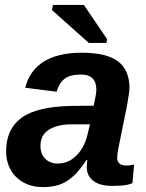

<svg xmlns="http://www.w3.org/2000/svg" viewBox="-20 -753 596 783"><path d="M436 5Q387 5 360.5 -15.5Q334 -36 334 -70Q334 -79 334.5 -86.5Q335 -94 336 -101H333Q312 -69 292.5 -48Q273 -27 252 -14Q231 -1 207 4.5Q183 10 155 10Q120 10 92.5 -1Q65 -12 45.5 -31.5Q26 -51 15.5 -77.5Q5 -104 5 -136Q5 -226 67 -272Q129 -318 269 -321L362 -322Q373 -371 373 -386Q373 -449 311 -449Q265 -449 242.5 -431Q220 -413 211 -379L83 -395Q100 -465 158 -501.5Q216 -538 313 -538Q415 -538 461.5 -502.5Q508 -467 508 -394Q508 -378 497 -317L462 -145Q458 -125 458 -110Q458 -98 462.5 -91.5Q467 -85 473.5 -82Q480 -79 486.5 -78.5Q493 -78 497 -78Q512 -78 527 -82L520 -6Q500 2 479 3.5Q458 5 436 5ZM347 -246H268Q211 -245 178 -223Q145 -201 145 -159Q145 -125 164.5 -105.5Q184 -86 216 -86Q258 -86 290.5 -117.5Q323 -149 336 -201ZM342 -578 192 -712 196 -733H322L417 -593L414 -578Z"/></svg>

Font: Libra Sans Modern
Style: Bold Italic
Weight: 700
Italic angle: -12°
Foundry: Stefan Peev, Context Ltd
Version: Version 1.000